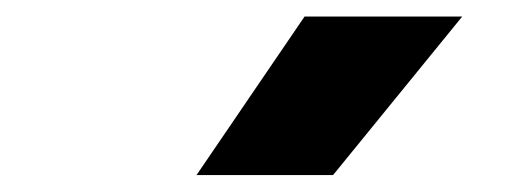

<svg xmlns="http://www.w3.org/2000/svg" viewBox="-20 -828 640 232"><path d="M217.5 -616.5 348 -808H538.5L382.5 -616.5Z"/></svg>

Font: Encode Sans Expanded
Style: Bold
Weight: 700
Width: 7
Designer: Multiple Designers
Foundry: Impallari Type
Version: Version 2.000